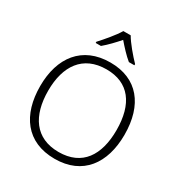

<svg xmlns="http://www.w3.org/2000/svg" viewBox="-215 -1102 1198 1267"><g transform="rotate(30 384.0 -468.5)"><path d="M412 -947H356C331 -904 274 -837 237 -797V-788H277C313 -818 352 -859 384 -896C416 -859 454 -817 490 -788H532V-797C494 -836 436 -904 412 -947ZM705 -358C705 -585 593 -725 387 -725C173 -725 62 -576 62 -359C62 -141 168 10 384 10C597 10 705 -140 705 -358ZM123 -359C123 -547 208 -673 387 -673C558 -673 644 -557 644 -358C644 -167 563 -42 384 -42C206 -42 123 -169 123 -359Z"/></g></svg>

Font: Noto Sans Telugu Light
Style: Regular
Weight: 300
Designer: Jelle Bosma - Monotype Design Team
Foundry: Monotype Imaging Inc.
Version: Version 2.005